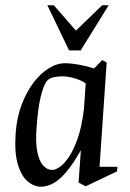

<svg xmlns="http://www.w3.org/2000/svg" viewBox="-20 -701 491 727"><path d="M134.5 5.9Q109 5.9 85.1 -13.9Q61.1 -33.8 47.6 -78.7Q34 -123.5 39.4 -198.5Q43.6 -255.4 61.6 -303.4Q79.5 -351.5 106 -386.9Q132.5 -422.2 163.8 -441.9Q195.1 -461.5 225.9 -461.5Q248.9 -461.5 278.9 -456.2Q308.9 -450.8 336.2 -441.7L366.9 -473.5L383.9 -464.5L356.9 -69.4H424.9L422.9 -52L304.5 4.4L277.5 -9.6L286.2 -132.4Q256.9 -80.6 231.2 -50.2Q205.6 -19.9 182 -7Q158.3 5.9 134.5 5.9ZM178.9 -57.5Q189.2 -57.5 205.7 -68.5Q222.1 -79.5 240.1 -105.5Q258.1 -131.6 273.9 -176.2Q289.7 -220.8 297.8 -288.2L304.6 -385.4Q286.9 -397.5 261.8 -404.8Q236.8 -412 216.5 -412Q205.4 -412 187.2 -409.4Q169 -406.8 158 -395Q145.3 -379.6 134.3 -335.2Q123.4 -290.7 118.4 -216.5Q114.2 -162.3 121.1 -126.9Q128 -91.5 143.2 -74.5Q158.3 -57.5 178.9 -57.5ZM241.5 -510.1 159.4 -681H184L267.5 -585L366.8 -681H391.4L285.4 -510.1Z"/></svg>

Font: Ancizar Serif Light
Style: Italic
Weight: 300
Italic angle: -4°
Designer: Cesar Puertas, Viviana Monsalve, Julian Moncada, Julian Prieto, Jose Castro, Felipe Aragon, Mariel Hernandez, Sara Alarc
Version: Version 8.100